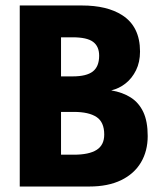

<svg xmlns="http://www.w3.org/2000/svg" viewBox="-20 -680 593 700"><path d="M305.5 0H52V-660H279Q370 -660 425 -625Q490.5 -583.5 490.5 -492Q490.5 -453.5 476 -424Q461.5 -394.5 437.8 -375.8Q414 -357 385.5 -350.5Q427 -343.5 456.8 -324.5Q486.5 -305.5 502.5 -271.5Q518.5 -237.5 518.5 -184Q518.5 -129.5 494 -88Q469.5 -46.5 421.8 -23.2Q374 0 305.5 0ZM245 -401.5Q295.5 -401.5 318.5 -419.5Q341.5 -437.5 341.5 -477Q341.5 -511 319.2 -527.5Q297 -544 245 -544H202.5V-401.5ZM249.5 -116Q304.5 -116 332.2 -133.5Q360 -151 360 -189.5Q360 -235 331.8 -253.5Q303.5 -272 249.5 -272H202.5V-116Z"/></svg>

Font: Lucymar Sans
Style: Bold
Weight: 700
Foundry: The League of Moveable Type (original font) / Main changes by Cristiano Sobral with portions from Mirco Monsees
Version: Version 2.001;August 30, 2020;FontCreator 13.0.0.2681 64-bit